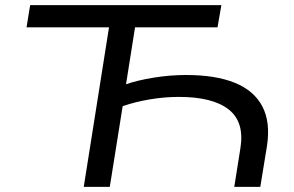

<svg xmlns="http://www.w3.org/2000/svg" viewBox="-20 -725 1141 745"><path d="M305 0 403 -619H83L97 -705H839L824 -619H504L469 -398Q511 -413 575 -423.5Q639 -434 702 -434Q816 -434 890.5 -404Q965 -374 997.5 -313Q1030 -252 1016 -159L990 0H889L913 -151Q929 -252 867 -300.5Q805 -349 674 -349Q619 -349 562 -339.5Q505 -330 456 -313L406 0Z"/></svg>

Font: Nunito Sans 7pt Expanded
Style: Italic
Weight: 400
Width: 7
Italic angle: -9°
Designer: Vernon Adams
Foundry: Vernon Adams
Version: Version 3.101;gftools[0.9.27]